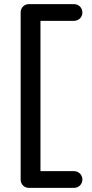

<svg xmlns="http://www.w3.org/2000/svg" viewBox="-20 -720 444 930"><path d="M121 190Q103 190 91.5 178.5Q80 167 80 149V-659Q80 -677 91.5 -688.5Q103 -700 121 -700H338Q355 -700 367 -688.5Q379 -677 379 -659Q379 -642 367 -630.5Q355 -619 338 -619H170L176 -627V121L166 109H338Q355 109 367 120.5Q379 132 379 150Q379 167 367 178.5Q355 190 338 190Z"/></svg>

Font: Quicksand SemiBold
Style: Regular
Weight: 600
Designer: Andrew Paglinawan
Foundry: Andrew Paglinawan
Version: Version 3.004